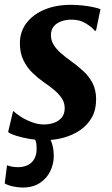

<svg xmlns="http://www.w3.org/2000/svg" viewBox="-32 -586 478 816"><path d="M376 -455.5H370.5Q360.5 -469 334.2 -485.8Q308 -502.5 272 -502.5Q248.5 -502.5 228.8 -495.5Q209 -488.5 197 -474.5Q185 -460.5 184.5 -438.5Q184 -416.5 194.8 -397.8Q205.5 -379 225.2 -361.5Q245 -344 271.5 -325Q298.5 -305.5 322.5 -283.5Q346.5 -261.5 361.5 -232.5Q376.5 -203.5 376.5 -163Q376.5 -119.5 358.5 -87.2Q340.5 -55 309.5 -33.5Q278.5 -12 238.8 -1Q199 10 155 10Q126 10 94.2 4.5Q62.5 -1 37 -9Q11.5 -17 2.5 -25L23.5 -113H26.5Q37 -102 57.8 -89Q78.5 -76 104.2 -66.5Q130 -57 154.5 -57Q175.5 -57 195.8 -63.5Q216 -70 229.5 -85.5Q243 -101 243 -126.5Q243 -149 230.8 -167.8Q218.5 -186.5 198 -203.8Q177.5 -221 151.5 -238.5Q129.5 -254 106.5 -276Q83.5 -298 68 -329Q52.5 -360 52.5 -402Q52.5 -451 80.2 -487.8Q108 -524.5 157 -545Q206 -565.5 269 -565.5Q295.5 -565.5 321.5 -562.5Q347.5 -559.5 367.2 -555Q387 -550.5 395 -547ZM64.5 211Q44.5 211 22.8 206.2Q1 201.5 -12 193.5L-2 116Q4.5 119.5 17.5 122Q30.5 124.5 44.5 124.5Q67.5 124.5 85 116.2Q102.5 108 112.5 91.5Q122.5 75 123.5 52.5Q124.5 26.5 119.2 12.2Q114 -2 110.5 -13.5L142 -15.5L170.5 -13.5Q181 0.5 188.8 23.5Q196.5 46.5 196.5 77.5Q196.5 110.5 181.8 141.2Q167 172 137.5 191.5Q108 211 64.5 211Z"/></svg>

Font: Merriweather 24pt
Style: Bold Italic
Weight: 700
Italic angle: -7.8°
Designer: Eben Sorkin
Foundry: Eben Sorkin
Version: Version 2.101